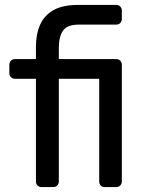

<svg xmlns="http://www.w3.org/2000/svg" viewBox="-20 -760 589 780"><path d="M149 0Q139 0 132.5 -6.5Q126 -13 126 -23V-440H41Q31 -440 24.5 -446.5Q18 -453 18 -463V-497Q18 -507 24.5 -513.5Q31 -520 41 -520H126V-570Q126 -621 143 -659.5Q160 -698 197.5 -719Q235 -740 298 -740H452Q462 -740 468.5 -733.5Q475 -727 475 -717V-683Q475 -673 468.5 -666.5Q462 -660 452 -660H300Q253 -660 236 -635.5Q219 -611 219 -565V-520H452Q462 -520 468.5 -513.5Q475 -507 475 -497V-23Q475 -13 468.5 -6.5Q462 0 452 0H406Q395 0 389 -6.5Q383 -13 383 -23V-440H219V-23Q219 -13 212.5 -6.5Q206 0 196 0Z"/></svg>

Font: RubikRegular
Style: Regular
Weight: 400
Designer: Hubert and Fischer
Foundry: Hubert and Fischer
Version: Version 2.300;gftools[0.9.30]